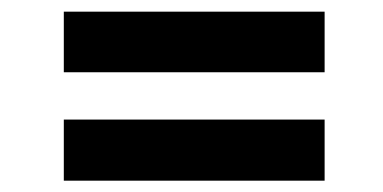

<svg xmlns="http://www.w3.org/2000/svg" viewBox="-20 -418 667 334"><path d="M544.7 -210V-103.7H91V-210ZM544.7 -397.7V-292.3H91V-397.7Z"/></svg>

Font: Nata Sans
Style: Regular
Weight: 400
Designer: Daniel Uzquiano Cruz
Version: Version 1.001